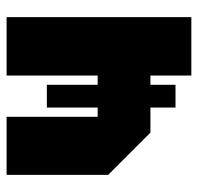

<svg xmlns="http://www.w3.org/2000/svg" viewBox="-29 -571 600 582"><g transform="rotate(-90 271.0 -280.0)"><path d="M510 -560V0H333V-124H160L32 -252V-560H208V-284H333V-560ZM305 -48H236V-438H305Z"/></g></svg>

Font: Tektur Condensed ExtraBold
Style: Regular
Weight: 800
Width: 3
Designer: Adam Jagosz
Foundry: Adam Jagosz
Version: Version 1.005;gftools[0.9.30]